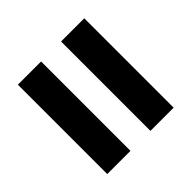

<svg xmlns="http://www.w3.org/2000/svg" viewBox="-64 -605 657 657"><g transform="rotate(45 264.0 -276.5)"><path d="M47.9 -227.5H480.5V-115.2H47.9ZM47.9 -436.5H480.5V-324.2H47.9Z"/></g></svg>

Font: DINish
Style: Bold
Weight: 700
Designer: Bert Driehuis
Foundry: Playbeing
Version: Version 3.008; git-95204e4c-release